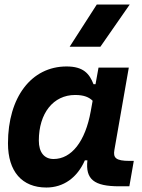

<svg xmlns="http://www.w3.org/2000/svg" viewBox="-20 -815 626 845"><path d="M400.4 -444.3H391.6C373.5 -490.7 347.2 -522.5 272.9 -522.5C118.2 -522.5 15.1 -387.2 15.1 -184.1C15.1 -60.5 76.7 10.3 184.1 10.3C259.3 10.3 319.8 -32.7 353.5 -109.4H364.7C355.5 -25.9 393.6 4.9 504.9 4.9H549.3L568.8 -106.9H550.3C489.3 -106.9 477.5 -120.6 483.4 -154.8L546.9 -517.6H413.6ZM310.5 -397C350.6 -397 372.1 -386.7 387.7 -371.6L379.4 -325.7C355.5 -191.9 294.4 -115.2 215.8 -115.2C174.8 -115.2 150.9 -144.5 150.9 -196.3C150.9 -316.9 214.8 -397 310.5 -397ZM286.6 -609.4H421.9L550.8 -794.9H405.8Z"/></svg>

Font: Cascadia Code NF
Style: Bold Italic
Weight: 700
Italic angle: -10°
Monospace: yes
Designer: Aaron Bell
Foundry: Saja Typeworks
Version: Version 2404.023